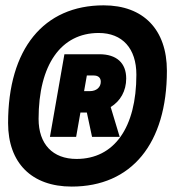

<svg xmlns="http://www.w3.org/2000/svg" viewBox="-20 -706 645 719"><path d="M248.5 -7.3C472.7 -7.3 605 -168.5 605 -440.9C605 -595.2 517.1 -686 368.2 -686C143.1 -686 10.3 -522.5 10.3 -245.1C10.3 -95.7 98.6 -7.3 248.5 -7.3ZM266.6 -110.8C177.2 -110.8 124.5 -166.5 124.5 -260.7C124.5 -462.9 208 -582.5 349.6 -582.5C438.5 -582.5 490.7 -524.4 490.7 -426.3C490.7 -228 407.7 -110.8 266.6 -110.8ZM167 -193.4H265.1L281.2 -284.7H305.2L324.7 -193.4H428.2L394.5 -305.2C430.7 -327.1 452.6 -365.2 452.6 -412.1C452.6 -469.7 417 -502.9 352.1 -502.9H221.2ZM294.9 -364.7 305.2 -423.3H331.1C348.1 -423.3 357.4 -414.6 357.4 -399.9C357.4 -378.9 340.8 -364.7 316.4 -364.7Z"/></svg>

Font: Cascadia Code
Style: Bold Italic
Weight: 700
Italic angle: -10°
Monospace: yes
Designer: Aaron Bell
Foundry: Saja Typeworks
Version: Version 2404.023